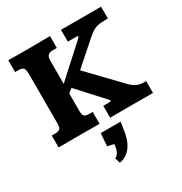

<svg xmlns="http://www.w3.org/2000/svg" viewBox="-207 -789 1151 1217"><g transform="rotate(-30 368.5 -180.5)"><path d="M28.8 0V-86.9H50.8Q74.2 -86.9 84.2 -93.5Q94.2 -100.1 96.4 -111.6Q98.6 -123 98.6 -137.2V-499Q98.6 -521.5 92 -536.6Q85.4 -551.8 50.8 -551.8H28.8V-638.7Q72.8 -638.2 103.5 -637.5Q134.3 -636.7 163.1 -637.2Q177.7 -637.2 199 -637.5Q220.2 -637.7 244.1 -637.9Q268.1 -638.2 291.5 -638.4Q314.9 -638.7 334.5 -638.7V-551.8H306.6Q283.7 -551.8 273.4 -543.9Q263.2 -536.1 260.7 -523.7Q258.3 -511.2 258.3 -498Q258.3 -496.1 258.3 -479Q258.3 -461.9 258.3 -437.5Q258.3 -413.1 258.3 -389.2Q258.3 -365.2 258.3 -349.1Q258.3 -333 258.3 -333L478 -532.7Q489.3 -542.5 489.3 -546.9Q489.3 -550.8 482.9 -551.3Q476.6 -551.8 465.3 -551.8H414.6V-638.2Q420.4 -638.2 441.7 -638.2Q462.9 -638.2 489.3 -638.2Q515.6 -638.2 537.1 -638.2Q558.6 -638.2 564.5 -638.2H708V-551.8Q703.1 -551.8 692.9 -551.8Q682.6 -551.8 678.7 -551.3Q652.3 -550.8 633.5 -546.9Q614.7 -543 597.7 -532.7Q580.6 -522.5 557.6 -502.4L391.1 -355.5L610.4 -127.4Q624.5 -112.8 644.3 -101.3Q664.1 -89.8 692.9 -87.4Q695.3 -86.9 706.3 -86.9Q717.3 -86.9 719.7 -86.9V0Q713.9 0 692.1 0Q670.4 0 643.3 -0.2Q616.2 -0.5 593.3 -0.5Q570.3 -0.5 562 -0.5Q554.2 -0.5 531.2 -0.5Q508.3 -0.5 481.2 -0.2Q454.1 0 432.6 0Q411.1 0 405.8 0V-86.9H444.8Q462.9 -86.9 462.9 -91.3Q462.9 -95.2 452.1 -107.4L288.1 -286.6L258.3 -262.7V-136.7Q258.3 -121.6 260.5 -110.4Q262.7 -99.1 272.7 -93Q282.7 -86.9 306.2 -86.9H328.6V0Q322.8 0 302.2 0Q281.7 0 256.3 -0.2Q231 -0.5 209 -0.5Q187 -0.5 178.7 -0.5Q170.9 -0.5 149.2 -0.5Q127.4 -0.5 101.8 -0.2Q76.2 0 55.4 0Q34.7 0 28.8 0ZM316.4 277.8 305.2 239.3Q323.2 230 331.3 214.1Q339.4 198.2 342 182.4Q344.7 166.5 345.7 157.7L298.8 147.5L305.2 54.7H450.7L443.4 105.5Q431.2 191.4 396.5 231.9Q361.8 272.5 316.4 277.8Z"/></g></svg>

Font: Kameron
Style: Regular
Weight: 400
Designer: Vernon Adams
Foundry: Vernon Adams
Version: Version 1.100